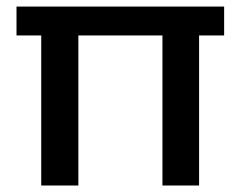

<svg xmlns="http://www.w3.org/2000/svg" viewBox="-20 -571 746 591"><path d="M30.8 -461.9V-550.8H669.9V-461.9H592.8V0H480V-461.9H221.2V0H106.9V-461.9Z"/></svg>

Font: SVN-Poppins Medium
Style: Regular
Weight: 500
Designer: Ninad Kale (Devanagari), Jonny Pinhorn (Latin)
Foundry: Indian Type Foundry
Version: Version 3.002 2017